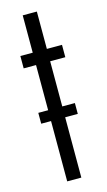

<svg xmlns="http://www.w3.org/2000/svg" viewBox="-106 -697 409 735"><g transform="rotate(-15 98.0 -329.0)"><path d="M26 -239V-282H171V-239ZM65 0V-461H16V-510H65V-658H121V-510H181V-461H121V0Z"/></g></svg>

Font: Saira UltraCondensed
Style: Regular
Weight: 400
Width: 1
Designer: Hector Gatti with collaboration of the Omnibus-Type team
Foundry: Omnibus-Type
Version: Version 1.101